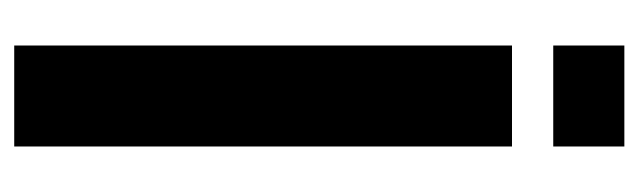

<svg xmlns="http://www.w3.org/2000/svg" viewBox="-334 -424 898 270"><g transform="rotate(90 115.0 -289.0)"><path d="M44 140V-560H186V140ZM44 -618V-718H186V-618Z"/></g></svg>

Font: Tektur SemiCondensed SemiBold
Style: Regular
Weight: 600
Width: 4
Designer: Adam Jagosz
Foundry: Adam Jagosz
Version: Version 1.005;gftools[0.9.30]